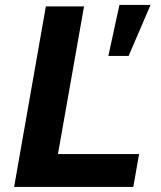

<svg xmlns="http://www.w3.org/2000/svg" viewBox="-20 -742 640 762"><path d="M162 -716.5H313.5L210 -130.5H532L509 0H36ZM454 -722.5H577.5L490.5 -520H410Z"/></svg>

Font: JuliaMono ExtraBoldItalic
Style: Regular
Weight: 800
Italic angle: -9°
Monospace: yes
Designer: cormullion
Foundry: corm
Version: Version 0.049; ttfautohint (v1.8.4)